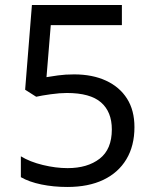

<svg xmlns="http://www.w3.org/2000/svg" viewBox="-20 -734 612 764"><path d="M275 -438Q348 -438 402 -413Q456 -388 485.5 -341.5Q515 -295 515 -228Q515 -154 483 -100.5Q451 -47 391.5 -18.5Q332 10 248 10Q193 10 144.5 0Q96 -10 63 -29V-112Q99 -90 150.5 -77.5Q202 -65 249 -65Q328 -65 376.5 -102.5Q425 -140 425 -219Q425 -289 382 -326.5Q339 -364 246 -364Q218 -364 182 -359Q146 -354 124 -349L80 -377L107 -714H465V-634H182L165 -427Q182 -430 211 -434Q240 -438 275 -438Z"/></svg>

Font: Noto Sans Canadian Aboriginal
Style: Regular
Weight: 400
Designer: Monotype Design Team, Typotheque's Kevin King
Foundry: Monotype Imaging Inc.
Version: Version 2.002